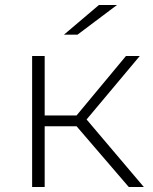

<svg xmlns="http://www.w3.org/2000/svg" viewBox="-20 -745 608 765"><path d="M285 -242 493 0H553L325 -269L537 -522H482L285 -285H158V-522H108V0H158V-242ZM374 -725 235 -607H289L446 -725Z"/></svg>

Font: Montserrat Custom ExtraLight
Style: Regular
Weight: 300
Designer: Julieta Ulanovsky
Foundry: Julieta Ulanovsky
Version: Version 7.200